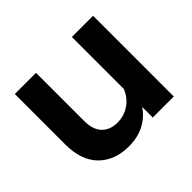

<svg xmlns="http://www.w3.org/2000/svg" viewBox="-124 -667 846 846"><g transform="rotate(-45 299.0 -243.5)"><path d="M540.1 0H409.1V-96L408.1 -124V-503H540.1ZM415 -209.9 441.6 -192Q443.6 -130.2 419.4 -83.5Q395.2 -36.8 350.5 -10.4Q305.7 16 245.6 16Q157.2 16 104.9 -36.7Q52.6 -89.4 52.6 -189.4V-503H184.6V-202.9Q184.6 -148.8 211.3 -121.2Q237.9 -93.6 283.6 -93.6Q317 -93.6 345.1 -108.3Q373.2 -123 392.1 -149.3Q411 -175.6 415 -209.9Z"/></g></svg>

Font: Wix Madefor Display
Style: Regular
Weight: 400
Designer: Dalton Maag Ltd
Foundry: Dalton Maag Ltd
Version: Version 3.100